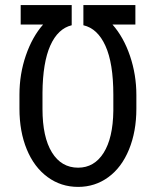

<svg xmlns="http://www.w3.org/2000/svg" viewBox="-20 -731 618 761"><path d="M264.2 -630.9Q209.5 -617.7 179.4 -550.5Q149.4 -483.4 148.4 -363.3V-299.3Q148.4 -187.5 185.8 -127Q223.1 -66.4 289.6 -66.4Q353.5 -66.4 390.6 -125Q427.7 -183.6 429.2 -291.5V-355.5Q429.2 -480.5 397.9 -549.3Q366.7 -618.2 310.5 -630.9V-710.9H516.6V-633.8H425.8Q470.2 -583.5 495.4 -509Q520.5 -434.6 520.5 -354.5V-300.3Q520.5 -209.5 491.2 -138.2Q461.9 -66.9 409.2 -28.6Q356.4 9.8 289.6 9.8Q221.7 9.8 168.5 -29.3Q115.2 -68.4 86.2 -138.9Q57.1 -209.5 57.1 -300.3V-355.5Q57.1 -437.5 82.5 -511.2Q107.9 -585 150.9 -633.8H62V-710.9H264.2Z"/></svg>

Font: Roboto Condensed
Style: Regular
Weight: 400
Designer: Google
Version: Version 2.001047; 2015